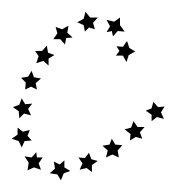

<svg xmlns="http://www.w3.org/2000/svg" viewBox="-37 -310 323 328"><path d="M244 -128 238 -118 243 -107 231 -110 222 -103V-114L212 -121L222 -125L225 -136L233 -127ZM210 -93 202 -84 206 -73 195 -76 185 -70 186 -81 176 -89 187 -92 191 -103 198 -93ZM172 -62 164 -53 166 -41 155 -46 144 -41 147 -53 138 -61 150 -63 154 -73 160 -63ZM130 -35 120 -28V-16L111 -23L99 -20L104 -31L97 -41L108 -40L115 -49L119 -38ZM83 -18 72 -14 67 -2 61 -12 48 -14 57 -22 55 -34 65 -29 73 -36V-24ZM33 -20 21 -24 10 -19 12 -32 5 -43 17 -41 25 -50 26 -41H36L29 -31ZM0 -58 -5 -69 -17 -73 -7 -80V-92L2 -85L14 -88L10 -78L17 -70L5 -69ZM-4 -108 -5 -120 -15 -127 -4 -131 0 -142 6 -132 18 -133 11 -124 16 -113 4 -116ZM6 -157 7 -169 -1 -177 11 -179 17 -189 21 -178 33 -176 24 -168 26 -157 16 -162ZM25 -202 29 -214 23 -223H35L43 -232L45 -220L56 -216L46 -210V-198L37 -206ZM54 -243 61 -253 58 -264 69 -260 80 -266 78 -254 87 -246 76 -245 74 -234 66 -243ZM95 -272 106 -278 109 -290 117 -280H130L122 -271L125 -260L115 -263L108 -256L106 -267ZM145 -276 158 -273 168 -280V-267L176 -256L164 -257L156 -248L154 -257L145 -255L151 -265ZM180 -240 184 -228 194 -222 183 -216 179 -204 173 -215H161L167 -223L162 -231L173 -230Z"/></svg>

Font: Santa christmas start
Style: Regular
Weight: 400
Designer: MUHAMMAD YONI
Version: Version 001.000